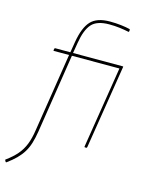

<svg xmlns="http://www.w3.org/2000/svg" viewBox="-155 -774 796 1042"><g transform="rotate(15 243.0 -253.0)"><path d="M179 -462 110 -19Q104 19 95 48.5Q86 78 71.5 101.5Q57 125 36 146Q15 167 -14 188Q-15 189 -16.5 189Q-18 189 -19 188L-24 179Q-25 177 -24.5 176.5Q-24 176 -23 175Q14 148 37 121Q60 94 73.5 60Q87 26 94 -22L163 -462H78Q74 -462 75 -466L77 -475Q78 -478 82 -478H166L176 -539Q190 -622 224 -658.5Q258 -695 331 -695Q364 -695 393.5 -691.5Q423 -688 443 -683Q445 -682 445.5 -681Q446 -680 446 -678L445 -670Q445 -666 441 -667Q417 -672 390 -675.5Q363 -679 331 -679Q262 -679 232.5 -645.5Q203 -612 191 -538L181 -478H459Q461 -478 462.5 -477.5Q464 -477 463 -474L388 -5Q387 -1 386 -0.5Q385 0 383 0H377Q372 0 373 -5L446 -462Z"/></g></svg>

Font: Sofia Sans Hairline
Style: Italic
Weight: 1
Italic angle: -9°
Designer: Botio Nikoltchev, Ani Petrova
Foundry: lettersoup
Version: Version 4.102